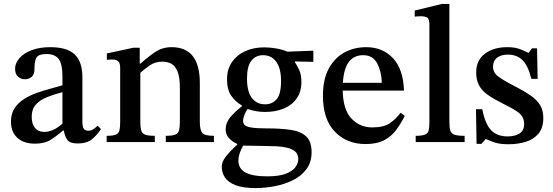

<svg xmlns="http://www.w3.org/2000/svg" viewBox="-20 -726 2823 981"><path d="M158 8Q101 8 68.5 -22Q36 -52 36 -104Q36 -145 54.5 -173Q73 -201 103 -220Q133 -239 168.5 -251.5Q204 -264 238 -273Q272 -282 299 -290V-336Q299 -400 279.5 -425Q260 -450 218 -450Q179 -450 167.5 -433.5Q156 -417 156 -372Q156 -346 142 -333.5Q128 -321 105 -321Q88 -321 72.5 -334Q57 -347 57 -375Q57 -403 79 -428.5Q101 -454 141.5 -469.5Q182 -485 237 -485Q323 -485 362 -447.5Q401 -410 401 -331V-107Q401 -77 408.5 -67.5Q416 -58 431 -58Q445 -58 456.5 -65.5Q468 -73 479 -84L496 -66Q471 -30 446 -11.5Q421 7 377 7Q339 7 325.5 -9.5Q312 -26 306 -59H302Q267 -29 237 -10.5Q207 8 158 8ZM299 -94V-255Q256 -244 220 -229.5Q184 -215 163 -191.5Q142 -168 142 -130Q142 -92 159 -72Q176 -52 206 -52Q251 -52 299 -94Z M1073 0H827V-32Q861 -32 876 -38.5Q891 -45 895 -60.5Q899 -76 899 -104V-278Q899 -333 886.5 -362Q874 -391 854 -401Q834 -411 810 -411Q773 -411 746 -392.5Q719 -374 697 -354V-104Q697 -77 701 -61Q705 -45 720.5 -38.5Q736 -32 771 -32V0H525V-32Q558 -32 572.5 -38.5Q587 -45 590.5 -61Q594 -77 594 -104V-378Q594 -405 583.5 -413.5Q573 -422 553 -422Q540 -422 533 -421Q526 -420 526 -420V-453L661 -482H694V-401H698Q738 -437 774 -461Q810 -485 857 -485Q1001 -485 1001 -302V-104Q1001 -63 1013 -47.5Q1025 -32 1073 -32Z M1286 235Q1219 235 1181.5 219.5Q1144 204 1128.5 179.5Q1113 155 1113 127Q1113 101 1133 75Q1153 49 1192 13V9Q1173 2 1153 -17Q1133 -36 1133 -65Q1133 -99 1157 -127.5Q1181 -156 1216 -183V-187Q1184 -205 1162 -236Q1140 -267 1140 -321Q1140 -373 1165.5 -409.5Q1191 -446 1234 -465Q1277 -484 1330 -484Q1360 -484 1391.5 -478.5Q1423 -473 1449 -462L1581 -467V-410L1487 -412V-408Q1497 -393 1508.5 -369Q1520 -345 1520 -307Q1520 -257 1495.5 -222.5Q1471 -188 1429 -171Q1387 -154 1334 -154Q1310 -154 1288 -158Q1266 -162 1245 -169Q1236 -157 1229 -139Q1222 -121 1222 -108Q1222 -94 1231.5 -86Q1241 -78 1267 -74Q1293 -70 1344 -70Q1414 -70 1465 -62.5Q1516 -55 1544 -29.5Q1572 -4 1572 52Q1572 103 1545.5 138.5Q1519 174 1476 195Q1433 216 1383 225.5Q1333 235 1286 235ZM1222 18Q1198 62 1198 94Q1198 135 1233.5 155Q1269 175 1347 175Q1405 175 1439.5 162Q1474 149 1489 128.5Q1504 108 1504 88Q1504 62 1488.5 48.5Q1473 35 1448 29Q1423 23 1394.5 21.5Q1366 20 1339 20Q1279 19 1256 18.5Q1233 18 1222 18ZM1335 -193Q1370 -193 1393 -218.5Q1416 -244 1416 -313Q1416 -375 1392 -409.5Q1368 -444 1324 -444Q1287 -444 1264.5 -416Q1242 -388 1242 -325Q1242 -259 1266.5 -226Q1291 -193 1335 -193Z M1848 10Q1752 10 1691 -53Q1630 -116 1630 -237Q1630 -321 1660 -376Q1690 -431 1740 -458Q1790 -485 1851 -485Q1936 -485 1988.5 -428Q2041 -371 2044 -263H1731Q1733 -165 1776 -120Q1819 -75 1881 -75Q1941 -75 1972 -96.5Q2003 -118 2027 -150L2048 -134Q2029 -96 2005 -63Q1981 -30 1943.5 -10Q1906 10 1848 10ZM1732 -303H1931Q1929 -361 1907 -402.5Q1885 -444 1836 -444Q1787 -444 1761.5 -408.5Q1736 -373 1732 -303Z M2354 0H2104V-32Q2137 -32 2152 -38.5Q2167 -45 2170.5 -61Q2174 -77 2174 -104V-600Q2174 -631 2161.5 -637Q2149 -643 2130 -643Q2118 -643 2108.5 -642Q2099 -641 2099 -641V-672L2238 -706H2276V-104Q2276 -76 2280.5 -60Q2285 -44 2301.5 -38Q2318 -32 2354 -32Z M2415 9 2412 -168H2444Q2459 -93 2489 -61Q2519 -29 2574 -29Q2611 -29 2634.5 -44Q2658 -59 2658 -92Q2658 -113 2649.5 -128.5Q2641 -144 2616.5 -160Q2592 -176 2545 -199Q2501 -221 2471.5 -242Q2442 -263 2427.5 -290Q2413 -317 2413 -356Q2413 -418 2457.5 -451.5Q2502 -485 2572 -485Q2611 -485 2636.5 -475Q2662 -465 2679 -456H2681L2698 -479H2724L2727 -323H2695Q2677 -394 2648 -420.5Q2619 -447 2575 -447Q2540 -447 2519.5 -431Q2499 -415 2499 -385Q2499 -355 2526.5 -334.5Q2554 -314 2613 -284Q2658 -261 2690 -239Q2722 -217 2739 -190Q2756 -163 2756 -123Q2756 -73 2731.5 -43.5Q2707 -14 2666.5 -1.5Q2626 11 2579 11Q2534 11 2509 2.5Q2484 -6 2464 -15H2461L2440 9Z"/></svg>

Font: STIX Two Text Medium
Style: Regular
Weight: 500
Designer: Ross Mills, John Hudson & Paul Hanslow, Tiro Typeworks Ltd; with prior portions MicroPress Inc., and Coen Hoffman.
Foundry: Tiro Typeworks Ltd
Version: Version 2.13 b171